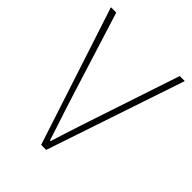

<svg xmlns="http://www.w3.org/2000/svg" viewBox="-191 -762 864 864"><g transform="rotate(45 241.0 -330.0)"><path d="M222 0 6 -660H40L164 -264Q177 -222 188.5 -187Q200 -152 211.5 -117.5Q223 -83 236 -42H240Q253 -83 264 -117.5Q275 -152 286.5 -187Q298 -222 312 -264L444 -660H476L254 0Z"/></g></svg>

Font: Source Sans 3 VF
Style: Regular
Weight: 200
Designer: Paul D. Hunt
Foundry: Adobe
Version: Version 3.046;hotconv 1.0.118;makeotfexe 2.5.65603